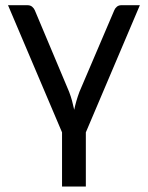

<svg xmlns="http://www.w3.org/2000/svg" viewBox="-20 -526 553 718"><path d="M301 -31V171.5H212V-31L10 -506.5H83Q93.5 -506.5 100.2 -500.8Q107 -495 110 -488L238.5 -182.5Q245 -165.5 249.5 -148.8Q254 -132 257.5 -115.5Q264.5 -149 277 -182.5L407.5 -488Q410.5 -495.5 417.2 -501Q424 -506.5 433.5 -506.5H503Z"/></svg>

Font: Lato
Style: Regular
Weight: 400
Designer: Lukasz Dziedzic with Adam Twardoch and Botio Nikoltchev
Foundry: tyPoland Lukasz Dziedzic
Version: Version 2.010; 2014-09-01; http://www.latofonts.com/; ttfaut